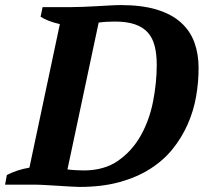

<svg xmlns="http://www.w3.org/2000/svg" viewBox="-44 -728 803 757"><path d="M409 -643Q391 -643 375 -642Q359 -641 345 -639L222 -60Q237 -58 256 -57Q275 -56 286 -56Q367 -56 422 -94.5Q477 -133 511 -193.5Q545 -254 559.5 -328Q574 -402 574 -473Q574 -514 566 -546Q558 -578 539 -599.5Q520 -621 488 -632Q456 -643 409 -643ZM-24 0 -17 -38Q2 -48 25 -55.5Q48 -63 72 -67L192 -633Q169 -638 149.5 -645.5Q130 -653 116 -662L124 -700H240Q257 -700 282.5 -701Q308 -702 335.5 -703.5Q363 -705 388.5 -706.5Q414 -708 432 -708Q516 -708 574.5 -690Q633 -672 669.5 -639Q706 -606 722.5 -560.5Q739 -515 739 -460Q739 -403 729 -346.5Q719 -290 696 -238Q673 -186 637 -141Q601 -96 548.5 -62.5Q496 -29 427 -10Q358 9 269 9Q256 9 233.5 7.5Q211 6 185 4.5Q159 3 133.5 1.5Q108 0 89 0Z"/></svg>

Font: PTSerif
Style: Bold Italic
Weight: 700
Italic angle: -12°
Designer: A.Korolkova, O.Umpeleva, V.Yefimov
Foundry: ParaType Ltd
Version: Version 1.000W OFL; ttfautohint (v1.2) -l 8 -r 50 -G 200 -x 